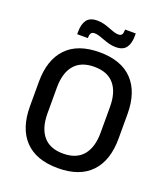

<svg xmlns="http://www.w3.org/2000/svg" viewBox="-149 -919 905 1036"><g transform="rotate(20 303.5 -400.5)"><path d="M303.5 13Q178.5 13 113.8 -55Q49 -123 49 -249.5V-390Q49 -516 113.8 -584Q178.5 -652 303.5 -652Q428.5 -652 493.2 -584Q558 -516 558 -390V-249.5Q558 -123 493.2 -55Q428.5 13 303.5 13ZM303.5 -70.5Q379.5 -70.5 417.8 -116.2Q456 -162 456 -245.5V-394Q456 -478 417.8 -523.2Q379.5 -568.5 303.5 -568.5Q227.5 -568.5 189.2 -523.2Q151 -478 151 -394V-245.5Q151 -162 189.2 -116.2Q227.5 -70.5 303.5 -70.5ZM373.5 -707.5Q354.5 -707.5 336.5 -712.2Q318.5 -717 302 -723.2Q285.5 -729.5 270.8 -734.2Q256 -739 243 -739Q229 -739 223 -730.8Q217 -722.5 217 -706.5V-702H155.5V-717Q155.5 -759.5 173.2 -784Q191 -808.5 233.5 -808.5Q253 -808.5 271.2 -803.8Q289.5 -799 305.8 -792.5Q322 -786 336.8 -781.2Q351.5 -776.5 364 -776.5Q378.5 -776.5 384 -784.8Q389.5 -793 389.5 -809.5V-814H451V-798.5Q451 -756 433.2 -731.8Q415.5 -707.5 373.5 -707.5Z"/></g></svg>

Font: Anek Kannada Medium
Style: Regular
Weight: 500
Designer: Vaishnavi Murthy, Maithili Shingre (Kannada) & Yesha Goshar (Latin)
Foundry: Ek Type
Version: Version 1.003